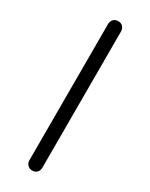

<svg xmlns="http://www.w3.org/2000/svg" viewBox="-190 -750 623 796"><g transform="rotate(30 122.0 -352.5)"><path d="M90.8 -26.9V-678.2Q90.8 -692.4 99.4 -701.2Q107.9 -710 122.1 -710Q136.2 -710 144.5 -700.9Q152.8 -691.9 152.8 -678.2V-26.9Q152.8 -12.7 144.5 -3.9Q136.2 4.9 122.1 4.9Q107.9 4.9 99.4 -4.2Q90.8 -13.2 90.8 -26.9Z"/></g></svg>

Font: Nunito-Light
Style: Regular
Weight: 300
Designer: Vernon Adams
Foundry: newtypography
Version: Version 3.000